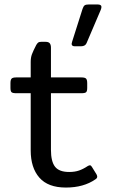

<svg xmlns="http://www.w3.org/2000/svg" viewBox="-20 -828 507 863"><path d="M302 -631 304 -640 351 -788Q355 -800 360.5 -804Q366 -808 380 -808H418Q436 -808 436 -797Q436 -792 433 -784L369 -634Q363 -620 344 -620H316Q302 -620 302 -631ZM118 -152V-409H53Q37 -409 32 -413.5Q27 -418 27 -433V-454Q27 -469 32 -474.5Q37 -480 53 -480H118V-550Q118 -569 123.5 -584Q129 -599 143 -626Q148 -634 152 -637Q156 -640 165 -640H185Q198 -640 203.5 -633.5Q209 -627 209 -614V-480H346Q362 -480 367 -474.5Q372 -469 372 -454V-433Q372 -418 367 -413.5Q362 -409 346 -409H209V-155Q209 -102 227.5 -78.5Q246 -55 291 -55Q316 -55 335 -61.5Q354 -68 375 -82Q381 -85 384 -85Q389 -85 393 -78L414 -44Q417 -38 417 -34Q417 -27 409 -22Q356 15 276 15Q196 15 157 -29.5Q118 -74 118 -152Z"/></svg>

Font: Mitr Light
Style: Regular
Weight: 300
Designer: Thanarat Vachiruckul
Foundry: Cadson Demak
Version: Version 1.002